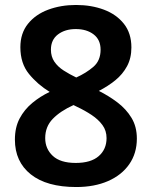

<svg xmlns="http://www.w3.org/2000/svg" viewBox="-20 -743 612 773"><path d="M286 -723Q348 -723 398.5 -704Q449 -685 479 -647Q509 -609 509 -552Q509 -509 491.5 -476.5Q474 -444 444.5 -420Q415 -396 378 -377Q418 -357 453 -330.5Q488 -304 509.5 -268.5Q531 -233 531 -185Q531 -126 500.5 -82Q470 -38 415 -14Q360 10 287 10Q168 10 104 -41Q40 -92 40 -181Q40 -230 59 -266Q78 -302 110 -328.5Q142 -355 180 -373Q131 -403 96.5 -445.5Q62 -488 62 -553Q62 -609 92.5 -647Q123 -685 174 -704Q225 -723 286 -723ZM162 -187Q162 -144 192.5 -115.5Q223 -87 285 -87Q346 -87 377.5 -114.5Q409 -142 409 -187Q409 -217 392.5 -239.5Q376 -262 349 -280Q322 -298 290 -313L276 -320Q223 -296 192.5 -264.5Q162 -233 162 -187ZM285 -626Q242 -626 213.5 -604.5Q185 -583 185 -543Q185 -515 199 -494.5Q213 -474 236.5 -459Q260 -444 287 -431Q327 -449 356 -474Q385 -499 385 -543Q385 -583 357 -604.5Q329 -626 285 -626Z"/></svg>

Font: Noto Sans Adlam Unjoined SemiBold
Style: Regular
Weight: 600
Version: Version 3.001